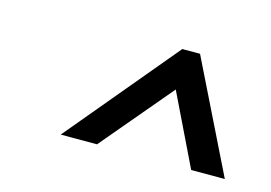

<svg xmlns="http://www.w3.org/2000/svg" viewBox="-48 -794 592 419"><g transform="rotate(15 247.5 -585.0)"><path d="M329 -621 194 -461H112L320 -710H360L483 -460H407Z"/></g></svg>

Font: Von Book
Style: Italic
Weight: 400
Version: Version 4.000; ttfautohint (v1.8.4.7-5d5b)